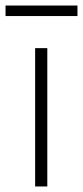

<svg xmlns="http://www.w3.org/2000/svg" viewBox="-21 -674 300 694"><path d="M106 -500H150V0H106ZM-1 -654H259V-616H-1Z"/></svg>

Font: Retni Sans Light
Style: Regular
Weight: 300
Designer: Vitaly Kuzmin
Foundry: ParaType Ltd.
Version: Version 1.00;March 2, 2019;FontCreator 11.5.0.2425 64-bit; t